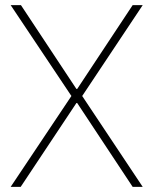

<svg xmlns="http://www.w3.org/2000/svg" viewBox="-20 -727 597 747"><path d="M277.3 -380.9H280.3L496.1 -707H535.2L299.8 -353.5L535.2 0H496.1L280.3 -326.2H277.3L60.5 0H21.5L257.8 -353.5L21.5 -707H61.5Z"/></svg>

Font: Pretendard Std Thin
Style: Regular
Weight: 100
Designer: Base glyphs from Inter by Rasmus Andersson; Hangeul glyphs from Noto Sans CJK(Source Han Sans) by Jang Soo-young and Kan
Foundry: Kil Hyung-jin
Version: Version 1.309